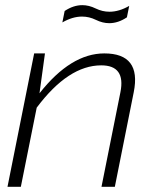

<svg xmlns="http://www.w3.org/2000/svg" viewBox="-20 -718 609 738"><path d="M8.8 0 111.3 -512.7H152.8L131.8 -359.4Q252.4 -512.7 380.9 -512.7Q523.9 -512.7 494.1 -363.8L421.4 0H370.1L442.9 -363.8Q463.4 -466.8 369.1 -466.8Q242.7 -466.8 121.1 -304.2L60.1 0ZM228.5 -675.8Q262.2 -698.2 296.4 -698.2Q321.8 -698.2 347.7 -685.5Q373.5 -672.9 400.9 -672.9Q437.5 -672.9 476.6 -695.3L467.8 -651.4Q434.1 -628.9 399.9 -628.9Q374.5 -628.9 348.6 -641.6Q322.8 -654.3 295.4 -654.3Q258.8 -654.3 219.7 -631.8Z"/></svg>

Font: Sansation Light
Style: Light Italic
Weight: 300
Designer: Bernd Montag
Version: Version 1.301